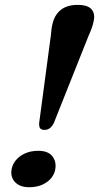

<svg xmlns="http://www.w3.org/2000/svg" viewBox="-20 -776 414 804"><path d="M305.5 -755.5Q348 -755.5 363.8 -736.5Q379.5 -717.5 372 -686Q370 -675 364.2 -658.8Q358.5 -642.5 351 -626.5L205.5 -261Q197.5 -245.5 188 -238.8Q178.5 -232 166 -232Q153.5 -232 148.2 -238.8Q143 -245.5 144 -261L193 -628Q194 -641.5 195.8 -654.8Q197.5 -668 200.5 -678.5Q209.5 -715 235.5 -735.2Q261.5 -755.5 305.5 -755.5ZM102.5 8Q65.5 8 45.5 -11Q25.5 -30 27.5 -58.5Q29 -81.5 43.2 -101Q57.5 -120.5 82.5 -132.5Q107.5 -144.5 140.5 -144.5Q178.5 -144.5 196.5 -124.8Q214.5 -105 212.5 -76Q211.5 -53.5 197.5 -34.2Q183.5 -15 159.2 -3.5Q135 8 102.5 8Z"/></svg>

Font: Fraunces SemiBold
Style: Italic
Weight: 600
Italic angle: -16°
Version: Version 1.000;[b76b70a41]